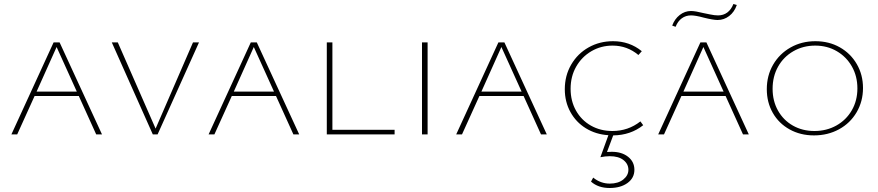

<svg xmlns="http://www.w3.org/2000/svg" viewBox="-20 -672 4388 960"><path d="M374 -192H153L66 0H37L248 -460H278L490 0H461ZM364 -214 263 -437 163 -214Z M975 -460 768 0H744L539 -460H569L758 -29L945 -460Z M1360 -192H1139L1052 0H1023L1234 -460H1264L1476 0H1447ZM1350 -214 1249 -437 1149 -214Z M1953 -23V0H1614V-460H1642V-23Z M2090 -460H2118V0H2090Z M2598 -192H2377L2290 0H2261L2472 -460H2502L2714 0H2685ZM2588 -214 2487 -437 2387 -214Z M3152 177Q3152 218 3117.5 243Q3083 268 3028 268Q2971 268 2935 236L2946 216Q2983 246 3029 246Q3071 246 3096.5 225.5Q3122 205 3122 177Q3122 148 3097.5 128.5Q3073 109 3029 109Q3007 109 2982 114L3022 4Q2959 0 2909.5 -30.5Q2860 -61 2832 -112Q2804 -163 2804 -226Q2804 -294 2836 -349Q2868 -404 2923 -435Q2978 -466 3045 -466Q3128 -466 3189 -416L3172 -397Q3116 -444 3043 -444Q2985 -444 2937 -416Q2889 -388 2861 -339Q2833 -290 2833 -228Q2833 -167 2860 -119Q2887 -71 2934.5 -44Q2982 -17 3042 -17Q3121 -17 3182 -65L3196 -46Q3133 4 3046 5L3015 88Q3023 87 3039 87Q3089 87 3120.5 112Q3152 137 3152 177Z M3358 -538 3341 -544Q3353 -577 3378.5 -597Q3404 -617 3435 -617Q3456 -617 3500 -606Q3506 -605 3529.5 -600Q3553 -595 3570 -595Q3597 -595 3616.5 -609.5Q3636 -624 3647 -652L3664 -647Q3652 -612 3626 -592Q3600 -572 3568 -572Q3546 -572 3498 -584Q3458 -595 3435 -595Q3409 -595 3389 -580.5Q3369 -566 3358 -538ZM3608 -192H3387L3300 0H3271L3482 -460H3512L3724 0H3695ZM3598 -214 3497 -437 3397 -214Z M3814 -226Q3814 -294 3845.5 -348.5Q3877 -403 3932.5 -434.5Q3988 -466 4057 -466Q4125 -466 4179 -435.5Q4233 -405 4264 -351.5Q4295 -298 4295 -232Q4295 -165 4263 -110.5Q4231 -56 4175 -25.5Q4119 5 4050 5Q3982 5 3928 -25Q3874 -55 3844 -107.5Q3814 -160 3814 -226ZM4267 -230Q4267 -291 4239.5 -339.5Q4212 -388 4164 -416Q4116 -444 4056 -444Q3996 -444 3947 -416Q3898 -388 3870.5 -339Q3843 -290 3843 -228Q3843 -167 3870 -119Q3897 -71 3944.5 -44Q3992 -17 4052 -17Q4113 -17 4162 -44.5Q4211 -72 4239 -120.5Q4267 -169 4267 -230Z"/></svg>

Font: Ysabeau SC Extralight
Style: Regular
Weight: 200
Designer: Christian Thalmann (Catharsis Fonts)
Version: Version 0.003